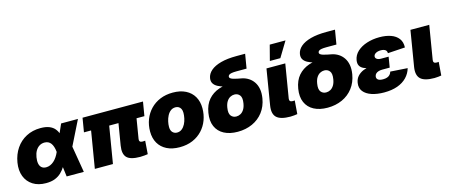

<svg xmlns="http://www.w3.org/2000/svg" viewBox="-48 -1336 4517 1931"><g transform="rotate(-15 2210.5 -370.0)"><path d="M251.5 11.7Q170.9 11.7 115.5 -23.4Q60.1 -58.6 36.1 -120.6Q12.2 -182.6 25.4 -263.2Q39.1 -345.2 81.1 -407Q123 -468.8 188.7 -503.4Q254.4 -538.1 337.9 -538.1Q392.6 -538.1 428.2 -523.7Q463.9 -509.3 484.6 -484.1Q505.4 -459 515.4 -426.8Q525.4 -394.5 528.3 -359.4H568.4L598.6 -282.7L646 0H467.3L434.1 -265.6Q431.2 -295.4 423.8 -318.1Q416.5 -340.8 405 -356Q393.6 -371.1 377.2 -379.2Q360.8 -387.2 339.4 -387.2Q309.6 -387.2 285.9 -372.6Q262.2 -357.9 246.3 -331.1Q230.5 -304.2 224.1 -265.6Q217.8 -227.1 223.4 -199.5Q229 -171.9 246.8 -157Q264.6 -142.1 293 -142.1Q314.9 -142.1 335.4 -150.9Q356 -159.7 374 -175.5Q392.1 -191.4 407.2 -213.9Q422.4 -236.3 433.6 -262.7L551.3 -529.3H726.6L594.2 -262.7L536.1 -177.7H494.6Q478.5 -139.6 458.3 -105.7Q438 -71.8 410.4 -45.2Q382.8 -18.6 344 -3.4Q305.2 11.7 251.5 11.7Z M1234.4 1.5Q1131.8 1.5 1095.2 -36.6Q1058.6 -74.7 1072.3 -159.2L1127.4 -491.7H1315.4L1263.2 -175.8Q1260.7 -159.2 1268.6 -150.4Q1276.4 -141.6 1293.9 -141.6Q1301.3 -141.6 1310.1 -142.1Q1318.8 -142.6 1323.2 -143.1L1313 -5.4Q1299.8 -3.4 1278.1 -1Q1256.3 1.5 1234.4 1.5ZM760.7 0 842.3 -491.7H1030.8L949.2 0ZM750 -383.3 774.4 -529.3H1403.8L1379.4 -383.3Z M1644 10.7Q1565.9 10.7 1510 -17.3Q1454.1 -45.4 1424.3 -96.9Q1394.5 -148.4 1394.5 -218.3Q1394.5 -285.6 1417 -343.8Q1439.5 -401.9 1481.7 -445.8Q1523.9 -489.7 1583 -514.2Q1642.1 -538.6 1714.8 -538.6Q1793 -538.6 1848.6 -510.5Q1904.3 -482.4 1934.1 -430.9Q1963.9 -379.4 1963.9 -309.6Q1963.9 -244.6 1942.4 -186.8Q1920.9 -128.9 1879.4 -84.5Q1837.9 -40 1778.6 -14.6Q1719.2 10.7 1644 10.7ZM1654.8 -138.7Q1684.6 -138.7 1706.1 -156Q1727.5 -173.3 1741.2 -200.2Q1754.9 -227.1 1761.2 -257.6Q1767.6 -288.1 1767.6 -314.5Q1767.6 -339.4 1759 -356Q1750.5 -372.6 1736.1 -380.6Q1721.7 -388.7 1704.1 -388.7Q1673.8 -388.7 1652.3 -371.8Q1630.9 -355 1617.2 -328.1Q1603.5 -301.3 1596.9 -271.2Q1590.3 -241.2 1590.3 -214.4Q1590.3 -176.8 1609.1 -157.7Q1627.9 -138.7 1654.8 -138.7Z M2247.6 11.7Q2164.1 11.7 2105.7 -19.3Q2047.4 -50.3 2021.7 -108.9Q1996.1 -167.5 2009.8 -250Q2023.4 -332.5 2067.4 -383.1Q2111.3 -433.6 2178.5 -457Q2245.6 -480.5 2329.1 -480.5L2322.8 -443.4Q2275.4 -451.7 2235.4 -462.4Q2195.3 -473.1 2166.7 -488.5Q2138.2 -503.9 2124.5 -526.6Q2110.8 -549.3 2116.2 -582Q2123.5 -625.5 2161.4 -658.2Q2199.2 -690.9 2266.6 -709.2Q2334 -727.5 2430.2 -727.5H2520.5L2495.6 -579.1H2392.1Q2358.4 -579.1 2339.4 -575.4Q2320.3 -571.8 2312 -564.9Q2303.7 -558.1 2302.2 -548.3Q2300.3 -537.6 2309.8 -529.8Q2319.3 -522 2336.9 -516.4Q2354.5 -510.7 2377.9 -505.9Q2401.4 -501 2427.7 -496.1Q2463.4 -488.3 2493.4 -469Q2523.4 -449.7 2544.4 -418.9Q2565.4 -388.2 2573.2 -345.9Q2581.1 -303.7 2572.3 -249.5Q2558.6 -167.5 2513.7 -108.9Q2468.8 -50.3 2400.1 -19.3Q2331.5 11.7 2247.6 11.7ZM2272.9 -140.6Q2296.4 -140.6 2317.1 -151.9Q2337.9 -163.1 2353.3 -187.3Q2368.7 -211.4 2375 -250Q2384.8 -308.1 2364.3 -333.7Q2343.8 -359.4 2309.1 -359.4Q2286.1 -359.4 2265.1 -348.1Q2244.1 -336.9 2228.8 -313Q2213.4 -289.1 2207 -250Q2197.3 -191.9 2217.8 -166.3Q2238.3 -140.6 2272.9 -140.6Z M2797.9 1.5Q2695.3 1.5 2655 -36.6Q2614.7 -74.7 2628.4 -159.2L2689.5 -529.3H2885.3L2827.1 -177.7Q2824.7 -161.1 2832.5 -152.3Q2840.3 -143.6 2857.9 -143.6Q2865.2 -143.6 2870.8 -143.8Q2876.5 -144 2880.9 -145L2870.1 -5.4Q2856.9 -3.4 2838.4 -1Q2819.8 1.5 2797.9 1.5ZM2741.7 -592.8 2783.2 -752H2947.3L2851.1 -592.8Z M3183.1 11.7Q3099.6 11.7 3041.3 -19.3Q2982.9 -50.3 2957.3 -108.9Q2931.6 -167.5 2945.3 -250Q2959 -332.5 3002.9 -383.1Q3046.9 -433.6 3114 -457Q3181.2 -480.5 3264.6 -480.5L3258.3 -443.4Q3210.9 -451.7 3170.9 -462.4Q3130.9 -473.1 3102.3 -488.5Q3073.7 -503.9 3060.1 -526.6Q3046.4 -549.3 3051.8 -582Q3059.1 -625.5 3096.9 -658.2Q3134.8 -690.9 3202.1 -709.2Q3269.5 -727.5 3365.7 -727.5H3456.1L3431.2 -579.1H3327.6Q3293.9 -579.1 3274.9 -575.4Q3255.9 -571.8 3247.6 -564.9Q3239.3 -558.1 3237.8 -548.3Q3235.8 -537.6 3245.4 -529.8Q3254.9 -522 3272.5 -516.4Q3290 -510.7 3313.5 -505.9Q3336.9 -501 3363.3 -496.1Q3398.9 -488.3 3429 -469Q3459 -449.7 3480 -418.9Q3501 -388.2 3508.8 -345.9Q3516.6 -303.7 3507.8 -249.5Q3494.1 -167.5 3449.2 -108.9Q3404.3 -50.3 3335.7 -19.3Q3267.1 11.7 3183.1 11.7ZM3208.5 -140.6Q3231.9 -140.6 3252.7 -151.9Q3273.4 -163.1 3288.8 -187.3Q3304.2 -211.4 3310.5 -250Q3320.3 -308.1 3299.8 -333.7Q3279.3 -359.4 3244.6 -359.4Q3221.7 -359.4 3200.7 -348.1Q3179.7 -336.9 3164.3 -313Q3148.9 -289.1 3142.6 -250Q3132.8 -191.9 3153.3 -166.3Q3173.8 -140.6 3208.5 -140.6Z M3772 10.7Q3699.2 10.7 3643.1 -7.8Q3586.9 -26.4 3558.1 -62.7Q3529.3 -99.1 3538.1 -152.3Q3544.4 -192.4 3568.6 -218.8Q3592.8 -245.1 3628.7 -260.5Q3664.6 -275.9 3709 -282.5Q3753.4 -289.1 3801.3 -289.1H3900.9L3888.7 -216.3H3810.5Q3787.6 -216.3 3770.3 -210.4Q3752.9 -204.6 3742.7 -193.8Q3732.4 -183.1 3730 -167.5Q3726.6 -146 3742.2 -133.1Q3757.8 -120.1 3794.9 -120.1Q3819.8 -120.1 3837.6 -126.5Q3855.5 -132.8 3866.9 -145.3Q3878.4 -157.7 3883.8 -176.3L4062 -164.6Q4046.9 -111.3 4008.8 -71.8Q3970.7 -32.2 3911.4 -10.7Q3852.1 10.7 3772 10.7ZM3799.3 -258.3Q3748.5 -258.3 3706.8 -263.2Q3665 -268.1 3636 -280.8Q3606.9 -293.5 3593.8 -316.2Q3580.6 -338.9 3586.4 -374.5Q3595.2 -426.3 3635 -462.9Q3674.8 -499.5 3735.6 -519Q3796.4 -538.6 3866.7 -538.6Q3934.1 -538.6 3985.1 -520.5Q4036.1 -502.4 4064 -465.6Q4091.8 -428.7 4088.9 -372.6L3908.7 -361.3Q3909.7 -384.3 3893.1 -396Q3876.5 -407.7 3846.2 -407.7Q3815.4 -407.7 3794.9 -396.2Q3774.4 -384.8 3771.5 -366.2Q3768.6 -348.6 3784.2 -337.2Q3799.8 -325.7 3828.1 -325.7H3906.7L3895.5 -258.3Z M4296.9 1.5Q4194.3 1.5 4154.1 -36.6Q4113.8 -74.7 4127.4 -159.2L4188.5 -529.3H4384.3L4326.2 -177.7Q4323.7 -161.1 4331.5 -152.3Q4339.4 -143.6 4356.9 -143.6Q4364.3 -143.6 4369.9 -143.8Q4375.5 -144 4379.9 -145L4369.1 -5.4Q4356 -3.4 4337.4 -1Q4318.8 1.5 4296.9 1.5Z"/></g></svg>

Font: Inter 24pt Black
Style: Italic
Weight: 900
Italic angle: -9.3988°
Designer: Rasmus Andersson
Foundry: rsms
Version: Version 4.001;git-66647c0bb